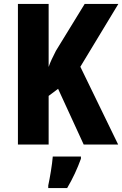

<svg xmlns="http://www.w3.org/2000/svg" viewBox="-20 -734 621 975"><path d="M580 0 388 -395 581 -714H410L264 -476C248 -445 235 -418 227 -394V-714H71V0H227V-247L275 -283L405 0ZM391 72V61H248C245 102 233 171 225 208V221H321C350 172 373 122 391 72Z"/></svg>

Font: Noto Sans Sinhala UI Condensed ExtraBold
Style: Regular
Weight: 800
Width: 3
Designer: Jelle Bosma - Monotype Design Team
Foundry: Monotype Imaging Inc.
Version: Version 2.006